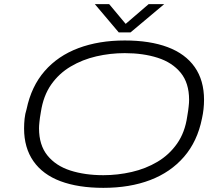

<svg xmlns="http://www.w3.org/2000/svg" viewBox="-20 -893 1069 925"><path d="M478 12Q357 12 271.5 -20Q186 -52 141 -116.5Q96 -181 96 -274Q96 -298 98.5 -321.5Q101 -345 108 -367Q131 -477 195 -550.5Q259 -624 357.5 -661Q456 -698 581 -698Q702 -698 787.5 -666Q873 -634 918 -570Q963 -506 963 -412Q963 -390 960.5 -367Q958 -344 953 -322Q931 -212 866.5 -137.5Q802 -63 703.5 -25.5Q605 12 478 12ZM478 -49Q547 -49 614.5 -64.5Q682 -80 738.5 -113.5Q795 -147 833 -201Q871 -255 882 -332Q885 -348 886.5 -360Q888 -372 889 -381Q890 -390 890.5 -397.5Q891 -405 891 -412Q891 -493 850.5 -542.5Q810 -592 740 -614.5Q670 -637 581 -637Q511 -637 444 -621.5Q377 -606 320.5 -572.5Q264 -539 226.5 -485.5Q189 -432 177 -354Q174 -339 172.5 -326.5Q171 -314 170 -305.5Q169 -297 168.5 -289Q168 -281 168 -275Q168 -194 208.5 -144Q249 -94 319 -71.5Q389 -49 478 -49ZM771 -873 609 -737H552L437 -873H506L598 -763H568L696 -873Z"/></svg>

Font: Archivo Expanded ExtraLight
Style: Italic
Weight: 250
Width: 7
Italic angle: -10°
Designer: Hector Gatti
Foundry: Omnibus-Type
Version: Version 2.001